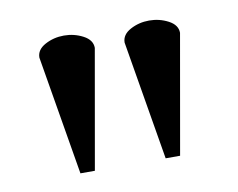

<svg xmlns="http://www.w3.org/2000/svg" viewBox="-45 -768 503 406"><g transform="rotate(-10 206.0 -564.5)"><path d="M174 -674 129 -418H98L55 -674Q55 -691 73.5 -701Q92 -711 114 -711Q136 -711 155 -701Q174 -691 174 -674ZM357 -674 312 -418H281L238 -674Q238 -691 256.5 -701Q275 -711 297 -711Q319 -711 338 -701Q357 -691 357 -674Z"/></g></svg>

Font: Tiro Devanagari Marathi
Style: Regular
Weight: 400
Designer: Devanagari: John Hudson & Fiona Ross. Latin: John Hudson.
Foundry: Tiro Typeworks Ltd.
Version: Version 1.52